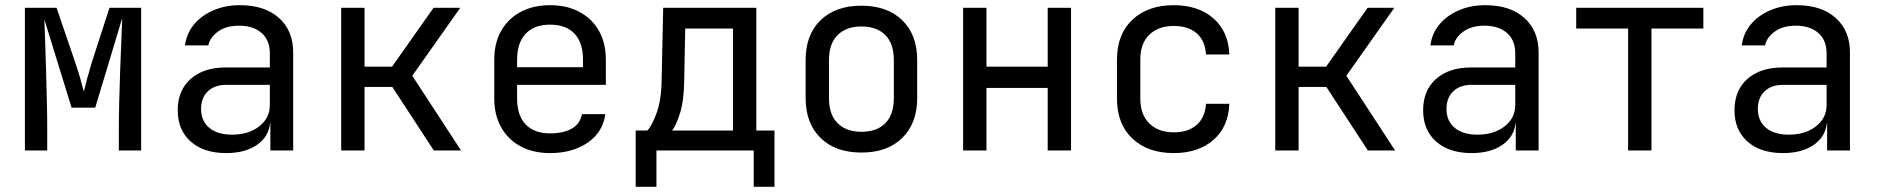

<svg xmlns="http://www.w3.org/2000/svg" viewBox="-20 -580 7240 740"><path d="M76 0V-550H198L270 -339Q281 -307 290 -275.5Q299 -244 303 -227Q307 -244 315.5 -275.5Q324 -307 334 -340L402 -550H524V0H438V-85Q438 -130 439.5 -187.5Q441 -245 443 -305.5Q445 -366 447.5 -419.5Q450 -473 451 -510L347 -165H256L151 -505Q152 -471 154 -420Q156 -369 157.5 -310Q159 -251 160.5 -192.5Q162 -134 162 -85V0Z M852 10Q765 10 715 -34.5Q665 -79 665 -155Q665 -232 715 -276Q765 -320 850 -320H1020V-375Q1020 -425 988 -453Q956 -481 902 -481Q850 -481 819 -457.5Q788 -434 783 -405H693Q699 -451 727.5 -485.5Q756 -520 802 -540Q848 -560 905 -560Q1000 -560 1055 -511Q1110 -462 1110 -378V0H1022V-105H1021Q1015 -52 969.5 -21Q924 10 852 10ZM874 -61Q938 -61 979 -93Q1020 -125 1020 -175V-253H852Q807 -253 781 -228Q755 -203 755 -160Q755 -114 786.5 -87.5Q818 -61 874 -61Z M1295 0V-550H1385V-323H1491L1651 -550H1754L1569 -288L1757 0H1652L1492 -245H1385V0Z M2100 10Q2035 10 1986.5 -16Q1938 -42 1911.5 -89.5Q1885 -137 1885 -200V-350Q1885 -414 1911.5 -461Q1938 -508 1986.5 -534Q2035 -560 2100 -560Q2165 -560 2213.5 -534Q2262 -508 2288.5 -461Q2315 -414 2315 -350V-253H1973V-200Q1973 -135 2006 -100.5Q2039 -66 2100 -66Q2152 -66 2184 -84.5Q2216 -103 2223 -140H2313Q2304 -71 2245.5 -30.5Q2187 10 2100 10ZM1973 -321H2227V-350Q2227 -415 2194.5 -450Q2162 -485 2100 -485Q2039 -485 2006 -450Q1973 -415 1973 -350Z M2430 140V-77H2475Q2492 -94 2510.5 -144Q2529 -194 2530 -271L2536 -550H2895V-77H2965V140H2885V0H2510V140ZM2570 -77H2805V-470H2621L2617 -269Q2616 -190 2600 -141Q2584 -92 2570 -77Z M3300 8Q3200 8 3142.5 -48.5Q3085 -105 3085 -202V-348Q3085 -446 3142.5 -502Q3200 -558 3300 -558Q3400 -558 3457.5 -502Q3515 -446 3515 -349V-202Q3515 -105 3457.5 -48.5Q3400 8 3300 8ZM3300 -72Q3359 -72 3392 -105Q3425 -138 3425 -202V-348Q3425 -412 3392 -445Q3359 -478 3300 -478Q3242 -478 3208.5 -445Q3175 -412 3175 -348V-202Q3175 -138 3208.5 -105Q3242 -72 3300 -72Z M3692 0V-550H3782V-323H4018V-550H4108V0H4018V-241H3782V0Z M4504 10Q4404 10 4344.5 -46Q4285 -102 4285 -200V-350Q4285 -448 4344.5 -504Q4404 -560 4504 -560Q4599 -560 4657 -509Q4715 -458 4718 -370H4628Q4625 -423 4592.5 -451.5Q4560 -480 4504 -480Q4445 -480 4410 -446.5Q4375 -413 4375 -351V-200Q4375 -138 4410 -104Q4445 -70 4504 -70Q4560 -70 4592.5 -99Q4625 -128 4628 -180H4718Q4715 -92 4657 -41Q4599 10 4504 10Z M4895 0V-550H4985V-323H5091L5251 -550H5354L5169 -288L5357 0H5252L5092 -245H4985V0Z M5652 10Q5565 10 5515 -34.5Q5465 -79 5465 -155Q5465 -232 5515 -276Q5565 -320 5650 -320H5820V-375Q5820 -425 5788 -453Q5756 -481 5702 -481Q5650 -481 5619 -457.5Q5588 -434 5583 -405H5493Q5499 -451 5527.5 -485.5Q5556 -520 5602 -540Q5648 -560 5705 -560Q5800 -560 5855 -511Q5910 -462 5910 -378V0H5822V-105H5821Q5815 -52 5769.5 -21Q5724 10 5652 10ZM5674 -61Q5738 -61 5779 -93Q5820 -125 5820 -175V-253H5652Q5607 -253 5581 -228Q5555 -203 5555 -160Q5555 -114 5586.5 -87.5Q5618 -61 5674 -61Z M6255 0V-470H6055V-550H6545V-470H6345V0Z M6852 10Q6765 10 6715 -34.5Q6665 -79 6665 -155Q6665 -232 6715 -276Q6765 -320 6850 -320H7020V-375Q7020 -425 6988 -453Q6956 -481 6902 -481Q6850 -481 6819 -457.5Q6788 -434 6783 -405H6693Q6699 -451 6727.5 -485.5Q6756 -520 6802 -540Q6848 -560 6905 -560Q7000 -560 7055 -511Q7110 -462 7110 -378V0H7022V-105H7021Q7015 -52 6969.5 -21Q6924 10 6852 10ZM6874 -61Q6938 -61 6979 -93Q7020 -125 7020 -175V-253H6852Q6807 -253 6781 -228Q6755 -203 6755 -160Q6755 -114 6786.5 -87.5Q6818 -61 6874 -61Z"/></svg>

Font: NKDuy Mono
Style: Regular
Weight: 400
Monospace: yes
Designer: NKDuy
Foundry: NKDuy
Version: Version 2.251; ttfautohint (v1.8.4.7-5d5b)